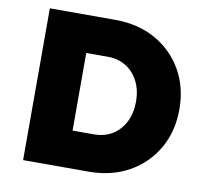

<svg xmlns="http://www.w3.org/2000/svg" viewBox="-78 -786 939 872"><g transform="rotate(10 391.5 -350.0)"><path d="M83 0V-700H385Q490 -700 570.5 -655Q651 -610 696.5 -531Q742 -452 742 -350Q742 -248 696.5 -169Q651 -90 570.5 -45Q490 0 385 0ZM380 -529H281V-171H380Q428 -171 464.5 -193.5Q501 -216 521.5 -256.5Q542 -297 542 -350Q542 -403 521.5 -443.5Q501 -484 464.5 -506.5Q428 -529 380 -529Z"/></g></svg>

Font: Lexend Deca ExtraBold
Style: Regular
Weight: 800
Designer: Bonnie Shaver-Troup, Thomas Jockin
Foundry: Lexend
Version: Version 1.008; ttfautohint (v1.8.4.7-5d5b)